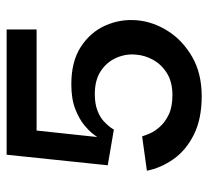

<svg xmlns="http://www.w3.org/2000/svg" viewBox="-44 -558 613 564"><g transform="rotate(-90 262.0 -276.5)"><path d="M261 10Q194 10 148 -13Q102 -36 76 -73Q50 -110 42 -151L143 -165Q145 -158 151 -143.5Q157 -129 170.5 -113.5Q184 -98 206.5 -87Q229 -76 264 -76Q302 -76 327.5 -91.5Q353 -107 367 -131.5Q381 -156 383 -183Q386 -212 374 -240Q362 -268 335.5 -286Q309 -304 267 -304Q238 -304 218 -296Q198 -288 186.5 -277Q175 -266 169 -257.5Q163 -249 163 -248L58 -266L89 -563H457V-475H160L141 -297Q141 -297 149.5 -308.5Q158 -320 176 -335Q194 -350 223.5 -361.5Q253 -373 296 -373Q363 -373 406 -345Q449 -317 468.5 -273Q488 -229 484 -181Q480 -133 452.5 -89.5Q425 -46 376.5 -18Q328 10 261 10Z"/></g></svg>

Font: Darker Grotesque
Style: Bold
Weight: 700
Designer: Gabriel Lam
Foundry: TypeRant
Version: Version 1.000;gftools[0.9.28]